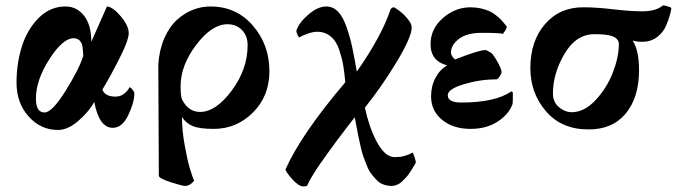

<svg xmlns="http://www.w3.org/2000/svg" viewBox="-20 -462 2457 697"><path d="M351.6 -136.7Q361.3 -111.3 399.4 -111.3Q418 -111.3 431.6 -122.6Q445.3 -133.8 450.2 -145.5Q456.1 -143.6 461.9 -135.3Q467.8 -127 467.8 -123Q467.8 -90.8 445.8 -44.4Q423.8 2 389.6 2Q339.8 2 322.3 -91.8Q302.7 -56.6 264.6 -23.4Q226.6 9.8 190.4 9.8Q127.9 9.8 84 -39.1Q40 -87.9 40 -162.1Q40 -232.4 59.6 -293.9Q79.1 -355.5 120.6 -397Q162.1 -438.5 217.8 -438.5Q258.8 -438.5 285.2 -404.8Q311.5 -371.1 311.5 -310.5Q364.3 -428.7 368.2 -438.5Q390.6 -436.5 418.9 -402.3Q447.3 -368.2 447.3 -341.8Q447.3 -318.4 420.9 -264.6Q383.8 -189.5 351.6 -136.7ZM247.1 -323.2Q208 -323.2 159.2 -247.1Q110.4 -170.9 110.4 -104.5Q110.4 -53.7 141.6 -53.7Q168.9 -53.7 217.8 -131.8Q266.6 -210 282.2 -258.8Q281.2 -283.2 279.3 -294.4Q277.3 -305.7 269.5 -314.5Q261.7 -323.2 247.1 -323.2Z M684.6 194.3Q669.9 212.9 651.4 212.9Q641.6 212.9 599.1 199.2Q556.6 185.5 556.6 175.8L554.7 -228.5Q558.6 -283.2 577.1 -324.7Q595.7 -366.2 623 -390.6Q650.4 -415 681.2 -426.8Q711.9 -438.5 744.1 -438.5Q837.9 -438.5 897.9 -369.1Q958 -299.8 958 -203.1Q958 -113.3 898.4 -53.7Q838.9 5.9 755.9 5.9Q704.1 5.9 679.7 -4.4Q655.3 -14.6 640.6 -37.1Q640.6 10.7 650.4 64.9Q660.2 119.1 668.9 148.4Q677.7 177.7 684.6 194.3ZM706.1 -55.7Q763.7 -55.7 821.3 -133.3Q878.9 -210.9 878.9 -297.9Q878.9 -332 858.4 -353Q837.9 -374 805.7 -374Q749 -374 692.4 -299.3Q635.7 -224.6 635.7 -150.4Q635.7 -111.3 640.6 -101.6Q663.1 -55.7 706.1 -55.7Z M1489.3 128.9Q1489.3 128.9 1485.4 135.7Q1481.4 142.6 1477.5 148.9Q1473.6 155.3 1467.3 165Q1460.9 174.8 1453.6 182.6Q1446.3 190.4 1438.5 197.8Q1430.7 205.1 1420.9 209Q1411.1 212.9 1402.3 212.9Q1386.7 212.9 1372.6 208Q1358.4 203.1 1347.7 191.9Q1336.9 180.7 1328.1 169.4Q1319.3 158.2 1311.5 138.7Q1303.7 119.1 1298.8 105.5Q1293.9 91.8 1288.6 67.9Q1283.2 43.9 1280.8 31.7Q1278.3 19.5 1273.9 -4.4Q1269.5 -28.3 1267.6 -36.1Q1262.7 -30.3 1239.3 0.5Q1215.8 31.2 1204.1 46.9Q1192.4 62.5 1170.9 92.3Q1149.4 122.1 1136.7 140.6Q1124 159.2 1111.8 179.7Q1099.6 200.2 1094.7 212.9Q1086.9 214.8 1081.1 214.8Q1064.5 214.8 1040.5 188Q1016.6 161.1 1016.6 152.3Q1075.2 22.5 1233.4 -163.1Q1230.5 -198.2 1226.1 -224.1Q1221.7 -250 1211.4 -281.2Q1201.2 -312.5 1180.7 -329.6Q1160.2 -346.7 1131.8 -346.7Q1116.2 -346.7 1094.2 -338.9Q1072.3 -331.1 1068.4 -326.2Q1064.5 -326.2 1060.1 -335.4Q1055.7 -344.7 1055.7 -350.6Q1065.4 -379.9 1099.6 -409.2Q1133.8 -438.5 1164.1 -438.5Q1188.5 -438.5 1206.5 -420.4Q1224.6 -402.3 1237.8 -364.3Q1251 -326.2 1258.3 -292Q1265.6 -257.8 1275.4 -202.1Q1366.2 -332 1398.4 -429.7Q1404.3 -435.5 1409.2 -435.5Q1412.1 -435.5 1427.7 -424.3Q1443.4 -413.1 1459 -394.5Q1474.6 -376 1474.6 -362.3Q1474.6 -328.1 1420.9 -238.8Q1367.2 -149.4 1304.7 -71.3Q1319.3 -2 1346.7 50.8Q1355.5 67.4 1364.7 79.1Q1374 90.8 1381.3 96.7Q1388.7 102.5 1397.5 105.5Q1406.2 108.4 1410.2 108.4Q1414.1 108.4 1421.4 107.9Q1428.7 107.4 1429.7 107.4Q1439.5 107.4 1456.1 101.6Q1472.7 95.7 1476.6 91.8Q1479.5 91.8 1484.9 107.9Q1490.2 124 1489.3 128.9Z M1805.7 -338.9Q1794.9 -342.8 1729.5 -342.8Q1674.8 -342.8 1646 -320.8Q1617.2 -298.8 1617.2 -271.5Q1617.2 -266.6 1619.1 -262.2Q1621.1 -257.8 1622.6 -255.9Q1624 -253.9 1627.4 -250.5Q1630.9 -247.1 1631.8 -246.1Q1718.8 -280.3 1742.2 -280.3Q1747.1 -280.3 1763.7 -269.5Q1772.5 -261.7 1786.6 -236.3Q1800.8 -210.9 1800.8 -199.2Q1800.8 -195.3 1793.9 -184.6Q1787.1 -173.8 1781.2 -173.8Q1721.7 -173.8 1663.6 -156.2Q1605.5 -138.7 1605.5 -116.2Q1605.5 -89.8 1654.3 -89.8Q1777.3 -89.8 1835.9 -129.9Q1841.8 -129.9 1841.8 -122.1Q1841.8 -87.9 1840.8 -85Q1828.1 -47.9 1787.1 -21Q1746.1 5.9 1688.5 5.9Q1625 5.9 1585 -26.9Q1544.9 -59.6 1544.9 -112.3Q1544.9 -149.4 1561 -179.7Q1577.1 -210 1603.5 -224.6Q1543 -240.2 1543 -301.8Q1543 -357.4 1587.9 -396.5Q1632.8 -435.5 1687.5 -435.5Q1708 -435.5 1726.6 -431.2Q1745.1 -426.8 1756.8 -421.4Q1768.6 -416 1780.3 -406.7Q1792 -397.5 1797.4 -392.1Q1802.7 -386.7 1810.5 -377Q1818.4 -367.2 1819.3 -366.2Q1821.3 -359.4 1805.7 -338.9Z M2313.5 -310.5Q2294.9 -309.6 2276.4 -314.5Q2299.8 -280.3 2299.8 -207Q2299.8 -107.4 2251 -49.3Q2202.1 8.8 2115.2 7.8Q2018.6 7.8 1961.9 -58.1Q1905.3 -124 1905.3 -214.8Q1905.3 -313.5 1959 -375Q2012.7 -436.5 2099.6 -435.5Q2145.5 -435.5 2207 -428.2Q2268.6 -420.9 2311.5 -420.9Q2361.3 -420.9 2386.7 -442.4Q2391.6 -442.4 2403.8 -439Q2416 -435.5 2417 -432.6Q2417 -426.8 2412.6 -410.2Q2408.2 -393.6 2398.4 -369.6Q2388.7 -345.7 2366.2 -328.1Q2343.8 -310.5 2313.5 -310.5ZM2137.7 -337.9Q2071.3 -337.9 2029.3 -266.6Q1987.3 -195.3 1987.3 -123Q1987.3 -90.8 2009.3 -72.8Q2031.2 -54.7 2055.7 -54.7Q2100.6 -54.7 2141.6 -98.1Q2182.6 -141.6 2204.6 -198.2Q2226.6 -254.9 2226.6 -301.8Q2226.6 -322.3 2201.2 -331.1Q2182.6 -337.9 2137.7 -337.9Z"/></svg>

Font: Crimson
Style: Bold
Weight: 700
Version: Version 0.8 ; ttfautohint (v1.00) -l 8 -r 50 -G 200 -x 14 -D